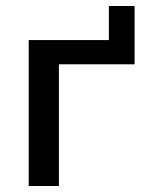

<svg xmlns="http://www.w3.org/2000/svg" viewBox="-20 -622 485 642"><path d="M76 0V-488H344V-602H430V-407H177V0Z"/></svg>

Font: Nunito Sans SemiBold
Style: Regular
Weight: 600
Designer: Vernon Adams
Foundry: Vernon Adams
Version: Version 3.101; ttfautohint (v1.8.4.7-5d5b);gftools[0.9.27]